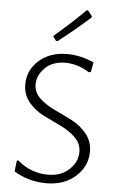

<svg xmlns="http://www.w3.org/2000/svg" viewBox="-59 -908 577 953"><g transform="rotate(5 229.5 -431.5)"><path d="M334 -868 341 -867 362 -840 360 -833Q286 -767 202 -702L195 -703L179 -726Q262 -796 334 -868ZM257 -643Q323 -643 390 -613L381 -565L371 -562Q313 -599 251 -599Q188 -599 150.5 -562Q113 -525 113 -479Q113 -440 143.5 -411Q174 -382 218 -361.5Q262 -341 306 -318.5Q350 -296 380.5 -258.5Q411 -221 411 -170Q411 -97 354 -46Q297 5 209 5Q119 5 47 -40L53 -93L60 -96Q127 -38 213 -38Q278 -38 318.5 -76Q359 -114 359 -164Q359 -205 328.5 -235Q298 -265 254.5 -285.5Q211 -306 167 -328Q123 -350 92.5 -387Q62 -424 62 -475Q62 -546 116.5 -594.5Q171 -643 257 -643Z"/></g></svg>

Font: Alegreya Sans Light
Style: Regular
Weight: 300
Designer: Juan Pablo del Peral
Foundry: Huerta Tipografica
Version: Version 2.007